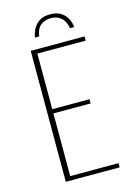

<svg xmlns="http://www.w3.org/2000/svg" viewBox="-112 -780 572 837"><g transform="rotate(-15 174.0 -361.5)"><path d="M200 -723Q232 -723 251 -709.5Q270 -696 278.5 -677.5Q287 -659 288 -642H269Q264 -674 245.5 -690Q227 -706 200 -706Q171 -706 152.5 -690.5Q134 -675 130 -642H111Q113 -659 122 -677.5Q131 -696 149.5 -709.5Q168 -723 200 -723ZM78 0V-591H321V-572H103V-321H271V-302H103V-19H321V0Z"/></g></svg>

Font: Alumni Sans Thin Thin
Style: Regular
Weight: 250
Version: Version 1.018